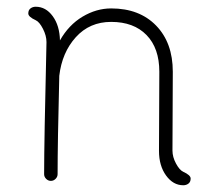

<svg xmlns="http://www.w3.org/2000/svg" viewBox="-20 -535 626 570"><path d="M546 -5Q546 5 539.5 10Q533 15 524 15Q494 15 473 -14Q452 -43 452 -87L453 -322Q453 -392 415 -431Q377 -470 310 -470Q246 -470 205 -424.5Q164 -379 156 -310Q151 -110 151 -18Q151 -10 145 -4Q139 2 131 2Q123 2 117 -4Q111 -10 111 -18Q111 -114 118 -410Q118 -429 107.5 -449.5Q97 -470 86 -475Q64 -485 64 -495Q64 -505 70.5 -510Q77 -515 86 -515Q116 -515 136.5 -487Q157 -459 158 -415Q184 -461 225 -485.5Q266 -510 310 -510Q394 -510 443.5 -459Q493 -408 493 -322L492 -88Q492 -69 502.5 -49.5Q513 -30 524 -25Q546 -15 546 -5Z"/></svg>

Font: Tsukimi Rounded Light
Style: Regular
Weight: 300
Designer: Takashi Funayama
Foundry: Takashi Funayama
Version: Version 1.032; ttfautohint (v1.8.3)